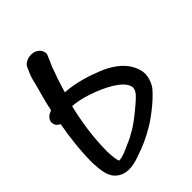

<svg xmlns="http://www.w3.org/2000/svg" viewBox="-206 -740 897 897"><g transform="rotate(-45 243.0 -291.5)"><path d="M10 -81C13 -36 13 23 63 49C100 70 148 58 184 44C230 30 273 9 312 -14C352 -36 441 -106 462 -143C472 -162 479 -182 479 -203C479 -223 472 -244 461 -264C438 -306 391 -340 334 -362C286 -381 224 -402 152 -407C162 -440 171 -472 183 -502C189 -522 196 -540 204 -556L205 -557L217 -587L218 -588C221 -596 219 -607 214 -617C190 -658 122 -646 110 -612L98 -585C90 -566 85 -545 80 -523C69 -482 56 -439 47 -393L29 -385C26 -384 13 -371 11 -365C2 -344 14 -323 33 -316C20 -244 10 -164 10 -83ZM106 -2C100 -10 97 -43 96 -71C96 -163 110 -253 130 -337H133C150 -336 174 -332 200 -325C273 -304 354 -267 383 -225C391 -213 393 -203 393 -197C393 -189 390 -182 384 -172C378 -163 358 -143 323 -115C288 -86 262 -68 244 -58C224 -46 209 -38 189 -30C158 -16 134 -4 109 -2Z"/></g></svg>

Font: Stray Cat
Style: BlkExt
Weight: 900
Version: Version 1.0